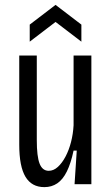

<svg xmlns="http://www.w3.org/2000/svg" viewBox="-20 -756 458 788"><path d="M162 12Q110 12 84.5 -30.5Q59 -73 59 -162V-528H131V-181Q131 -114 142.5 -84.5Q154 -55 180 -55Q200 -55 217.5 -71Q235 -87 249 -113.5Q263 -140 271.5 -173Q280 -206 282 -242V-528H355V-203V0H286L295 -138H282Q271 -86 254.5 -52.5Q238 -19 215 -3.5Q192 12 162 12ZM102 -585V-655L208 -736L314 -655V-585L208 -666Z"/></svg>

Font: Bricolage Grotesque 24pt Condensed Light
Style: Regular
Weight: 300
Width: 3
Designer: Mathieu Triay
Foundry: Atelier Triay
Version: Version 1.001;gftools[0.9.33.dev8+g029e19f]